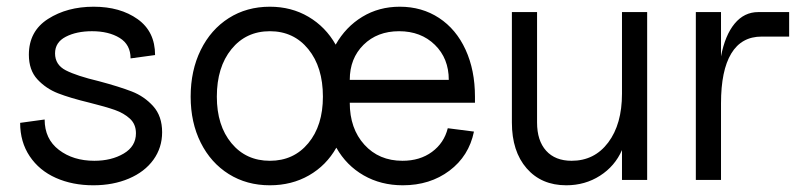

<svg xmlns="http://www.w3.org/2000/svg" viewBox="-20 -536 2391 572"><path d="M40 -170 113 -180Q113 -122 155.5 -89.5Q198 -57 261 -57Q312 -57 348.5 -78.5Q385 -100 385 -139Q385 -166 367 -182.5Q349 -199 322 -208.5Q295 -218 247 -230Q189 -244 153 -258Q117 -272 91.5 -299.5Q66 -327 66 -373Q66 -443 123 -479.5Q180 -516 259 -516Q338 -516 390 -479Q442 -442 442 -372L369 -362Q369 -403 336.5 -423Q304 -443 254 -443Q208 -443 176 -426.5Q144 -410 144 -377Q144 -343 176 -326.5Q208 -310 275 -294Q335 -278 372.5 -263.5Q410 -249 436.5 -219.5Q463 -190 463 -142Q463 -96 437 -60Q411 -24 364 -4Q317 16 258 16Q196 16 146.5 -6Q97 -28 68.5 -70.5Q40 -113 40 -170Z M548 -248Q548 -326 578 -387Q608 -448 661.5 -482Q715 -516 784 -516Q848 -516 899 -486Q950 -456 980 -403Q1010 -456 1059.5 -486Q1109 -516 1171 -516Q1237 -516 1288 -482.5Q1339 -449 1367 -388Q1395 -327 1395 -248V-230H1022Q1022 -153 1065.5 -105Q1109 -57 1179 -57Q1231 -57 1267 -83.5Q1303 -110 1314 -154L1392 -144Q1377 -71 1319 -27.5Q1261 16 1180 16Q1115 16 1063.5 -13.5Q1012 -43 982 -96Q952 -43 900.5 -13.5Q849 16 784 16Q715 16 661.5 -17.5Q608 -51 578 -111Q548 -171 548 -248ZM784 -57Q855 -57 898.5 -109.5Q942 -162 942 -248Q942 -336 898.5 -389.5Q855 -443 784 -443Q713 -443 669.5 -389.5Q626 -336 626 -248Q626 -162 669.5 -109.5Q713 -57 784 -57ZM1169 -443Q1104 -443 1063 -402.5Q1022 -362 1022 -298H1317Q1317 -362 1275.5 -402.5Q1234 -443 1169 -443Z M1505 -171V-500H1580V-171Q1580 -117 1607 -87Q1634 -57 1683 -57Q1751 -57 1792 -111.5Q1833 -166 1833 -257V-500H1908V0H1833V-89Q1812 -41 1767.5 -12.5Q1723 16 1667 16Q1593 16 1549 -34.5Q1505 -85 1505 -171Z M2128 -500V-368Q2140 -431 2168.5 -465.5Q2197 -500 2239 -500H2331V-427H2249Q2189 -427 2158.5 -376.5Q2128 -326 2128 -228V0H2053V-500Z"/></svg>

Font: MedMera Sans
Style: Regular
Weight: 400
Designer: Kasper Nordkvist
Foundry: UNCUT.wtf
Version: Version 1.300